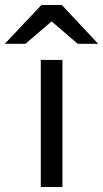

<svg xmlns="http://www.w3.org/2000/svg" viewBox="-80 -752 415 772"><path d="M84 0V-511H171V0ZM-60.5 -576 86.5 -732H168.5L314.5 -576H232.5L127.5 -666L22.5 -576Z"/></svg>

Font: Overpass
Style: Regular
Weight: 400
Designer: Delve Withrington, Dave Bailey, Thomas Jockin
Foundry: Delve Fonts LLC
Version: Version 4.000